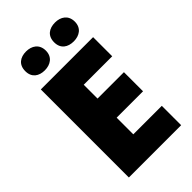

<svg xmlns="http://www.w3.org/2000/svg" viewBox="-276 -1014 1101 1101"><g transform="rotate(-45 274.5 -464.0)"><path d="M88 -851C88 -799 124 -775 171 -775C216 -775 255 -799 255 -851C255 -904 216 -928 171 -928C124 -928 88 -904 88 -851ZM322 -851C322 -799 358 -775 406 -775C451 -775 490 -799 490 -851C490 -904 451 -928 406 -928C358 -928 322 -904 322 -851ZM501 0V-157H270V-292H484V-447H270V-559H501V-714H77V0Z"/></g></svg>

Font: Noto Sans Canadian Aboriginal Black
Style: Regular
Weight: 900
Designer: Monotype Design Team, Typotheque's Kevin King
Foundry: Monotype Imaging Inc.
Version: Version 2.004